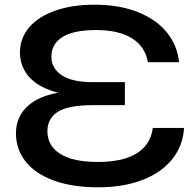

<svg xmlns="http://www.w3.org/2000/svg" viewBox="-20 -784 833 818"><path d="M390 -656Q294 -656 246.5 -626.5Q199 -597 199 -543Q199 -493 243 -463.5Q287 -434 376 -434H512V-336H376Q272 -336 227 -308Q182 -280 182 -225Q182 -163 236.5 -128.5Q291 -94 397 -94Q504 -94 563 -131Q622 -168 631 -239H764Q760 -163 713.5 -105.5Q667 -48 586 -17Q505 14 397 14Q288 14 209 -15Q130 -44 89 -96Q48 -148 48 -216Q48 -275 83.5 -317Q119 -359 185.5 -379Q252 -399 343 -396V-377Q253 -377 190.5 -400.5Q128 -424 96.5 -465.5Q65 -507 65 -560Q65 -621 104 -667Q143 -713 215 -738.5Q287 -764 383 -764Q489 -764 568.5 -732Q648 -700 692 -644.5Q736 -589 743 -519H610Q599 -585 542.5 -620.5Q486 -656 390 -656Z"/></svg>

Font: Unbounded Variable
Style: Regular
Weight: 400
Designer: Luke Prowse, Jean-Baptiste Morizot, Fátima Lázaro, Florian Runge
Foundry: NaN
Version: Version 1.600;FEAKit 1.0